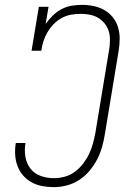

<svg xmlns="http://www.w3.org/2000/svg" viewBox="-20 -763 540 791"><path d="M201 8Q177 8 153.5 3.5Q130 -1 110 -12Q90 -23 75 -40.5Q60 -58 52 -79.5Q44 -101 42.5 -125.5Q41 -150 45 -173Q45 -173 45 -173.5Q45 -174 45 -174H85Q85 -174 85 -174Q85 -174 85 -174Q80 -146 84.5 -118Q89 -90 105 -69Q121 -48 147 -38.5Q173 -29 201 -29Q224 -29 246.5 -35Q269 -41 288.5 -55.5Q308 -70 322.5 -89Q337 -108 347 -129Q357 -150 363 -172Q369 -194 373 -216L430 -561Q433 -580 433 -599.5Q433 -619 427.5 -636Q422 -653 410.5 -667Q399 -681 383.5 -690Q368 -699 349.5 -702.5Q331 -706 312 -706Q293 -706 273 -702.5Q253 -699 234.5 -689Q216 -679 201 -663.5Q186 -648 175.5 -630Q165 -612 159 -593Q153 -574 150 -554H110L140 -735H180L168 -664Q181 -683 197.5 -699Q214 -715 234 -725.5Q254 -736 275.5 -739.5Q297 -743 318 -743Q342 -743 366 -738Q390 -733 410 -721.5Q430 -710 444.5 -692Q459 -674 466 -651.5Q473 -629 473 -604.5Q473 -580 469 -555L412 -210Q408 -184 400.5 -157.5Q393 -131 380 -106Q367 -81 348.5 -59Q330 -37 306 -21.5Q282 -6 255 1Q228 8 201 8Z"/></svg>

Font: Iosevka Curly Slab XLtObl
Style: Regular
Weight: 200
Italic angle: -9°
Monospace: yes
Designer: Belleve Invis
Foundry: Belleve Invis
Version: Version 11.1.0; ttfautohint (v1.8.3)